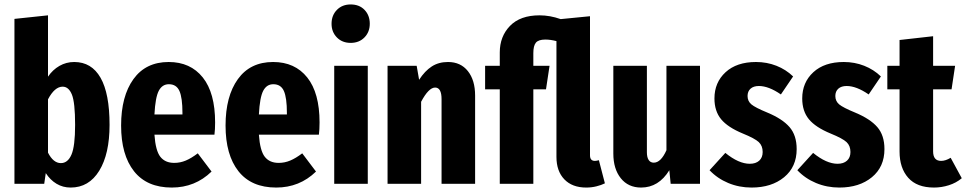

<svg xmlns="http://www.w3.org/2000/svg" viewBox="-20 -827 4348 864"><path d="M473 -265Q473 -134 426.5 -58.5Q380 17 298 17Q263 17 234.5 0Q206 -17 186 -48L179 0H45V-742L196 -758V-482Q217 -513 247.5 -530.5Q278 -548 314 -548Q392 -548 432.5 -477Q473 -406 473 -265ZM318 -265Q318 -366 303.5 -401.5Q289 -437 262 -437Q226 -437 196 -380V-140Q220 -93 254 -93Q285 -93 301.5 -131Q318 -169 318 -265Z M945 -221H675Q680 -149 701.5 -121.5Q723 -94 764 -94Q791 -94 816 -104.5Q841 -115 870 -137L932 -55Q858 17 753 17Q641 17 583 -56.5Q525 -130 525 -262Q525 -394 580.5 -471Q636 -548 739 -548Q837 -548 892.5 -478.5Q948 -409 948 -276Q948 -244 945 -221ZM801 -319Q801 -387 787.5 -417.5Q774 -448 740 -448Q710 -448 694.5 -418.5Q679 -389 675 -312H801Z M1415 -221H1145Q1150 -149 1171.5 -121.5Q1193 -94 1234 -94Q1261 -94 1286 -104.5Q1311 -115 1340 -137L1402 -55Q1328 17 1223 17Q1111 17 1053 -56.5Q995 -130 995 -262Q995 -394 1050.5 -471Q1106 -548 1209 -548Q1307 -548 1362.5 -478.5Q1418 -409 1418 -276Q1418 -244 1415 -221ZM1271 -319Q1271 -387 1257.5 -417.5Q1244 -448 1210 -448Q1180 -448 1164.5 -418.5Q1149 -389 1145 -312H1271Z M1635 -531V0H1484V-531ZM1644 -720Q1644 -683 1620 -658.5Q1596 -634 1558 -634Q1520 -634 1496 -658.5Q1472 -683 1472 -720Q1472 -758 1496 -782.5Q1520 -807 1558 -807Q1597 -807 1620.5 -782.5Q1644 -758 1644 -720Z M2118 -397V0H1967V-381Q1967 -433 1938 -433Q1909 -433 1875 -369V0H1724V-531H1855L1866 -468Q1892 -508 1923 -528Q1954 -548 1996 -548Q2053 -548 2085.5 -507Q2118 -466 2118 -397Z M2702 -2Q2686 6 2664 11.5Q2642 17 2618 17Q2555 17 2519.5 -20Q2484 -57 2484 -121V-642Q2457 -649 2434 -649Q2403 -649 2391.5 -635Q2380 -621 2380 -588V-531H2453L2437 -425H2380V0H2229V-425H2163V-531H2229V-591Q2229 -663 2275 -710.5Q2321 -758 2408 -758Q2455 -758 2503 -741L2635 -754V-128Q2635 -103 2657 -103Q2663 -103 2675 -106Z M3130 0H2998L2992 -61Q2944 17 2865 17Q2807 17 2773.5 -25Q2740 -67 2740 -136V-531H2891V-142Q2891 -119 2899 -107Q2907 -95 2922 -95Q2954 -95 2979 -151V-531H3130Z M3549 -483 3494 -402Q3439 -440 3395 -440Q3371 -440 3357.5 -428Q3344 -416 3344 -395Q3344 -372 3361 -357.5Q3378 -343 3434 -320Q3501 -292 3533 -255Q3565 -218 3565 -156Q3565 -76 3508.5 -29.5Q3452 17 3362 17Q3306 17 3257 -3.5Q3208 -24 3173 -61L3244 -139Q3304 -90 3354 -90Q3381 -90 3396.5 -104Q3412 -118 3412 -143Q3412 -171 3394.5 -187.5Q3377 -204 3323 -226Q3255 -254 3225 -290.5Q3195 -327 3195 -384Q3195 -456 3245 -502Q3295 -548 3382 -548Q3431 -548 3474 -531Q3517 -514 3549 -483Z M3944 -483 3889 -402Q3834 -440 3790 -440Q3766 -440 3752.5 -428Q3739 -416 3739 -395Q3739 -372 3756 -357.5Q3773 -343 3829 -320Q3896 -292 3928 -255Q3960 -218 3960 -156Q3960 -76 3903.5 -29.5Q3847 17 3757 17Q3701 17 3652 -3.5Q3603 -24 3568 -61L3639 -139Q3699 -90 3749 -90Q3776 -90 3791.5 -104Q3807 -118 3807 -143Q3807 -171 3789.5 -187.5Q3772 -204 3718 -226Q3650 -254 3620 -290.5Q3590 -327 3590 -384Q3590 -456 3640 -502Q3690 -548 3777 -548Q3826 -548 3869 -531Q3912 -514 3944 -483Z M4308 -25Q4283 -4 4250 6.5Q4217 17 4183 17Q4106 17 4067 -27Q4028 -71 4028 -145V-425H3973V-531H4028V-647L4179 -664V-531H4278L4262 -425H4179V-146Q4179 -103 4215 -103Q4235 -103 4258 -117Z"/></svg>

Font: Fira Sans Extra Condensed
Style: Bold
Weight: 700
Width: 1
Designer: Carrois Corporate & Edenspiekermann AG
Foundry: Carrois Corporate GbR & Edenspiekermann AG
Version: Version 4.203